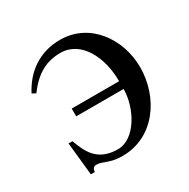

<svg xmlns="http://www.w3.org/2000/svg" viewBox="-115 -567 674 684"><g transform="rotate(-30 222.0 -225.0)"><path d="M47 -337C90 -395 135 -419 193 -419C277 -419 324 -327 324 -227H129V-195H324C324 -117 271 -19 200 -19C112 -19 91 -78 73 -125H57L71 10H87C88 0 92 -10 104 -10C132 -10 147 10 202 10C333 10 414 -109 414 -233C414 -348 338 -460 215 -460C131 -460 68 -415 32 -345Z"/></g></svg>

Font: XITS Math
Style: Regular
Weight: 400
Designer: MicroPress Inc., with final additions and corrections provided by Coen Hoffman, Elsevier (retired)
Version: Version 1.302